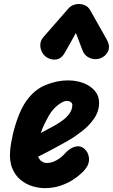

<svg xmlns="http://www.w3.org/2000/svg" viewBox="-20 -937 568 966"><path d="M204 9.5Q175 9.5 143 -0.2Q111 -10 84 -31.8Q57 -53.5 41.8 -90Q26.5 -126.5 31 -180Q34.5 -217.5 45.2 -263.2Q56 -309 73 -353Q90 -397 112 -428.5Q153 -486.5 210 -509.5Q267 -532.5 321.5 -532.5Q365.5 -532.5 401 -518.5Q436.5 -504.5 457.5 -479.5Q478.5 -454.5 478.5 -420.5Q478.5 -377.5 453.8 -341.2Q429 -305 392.5 -276.8Q356 -248.5 320.5 -228Q292.5 -212.5 254.5 -191.8Q216.5 -171 172 -149Q173 -145 176 -140Q179 -135 183.5 -130Q189 -125 197.2 -121Q205.5 -117 215 -117Q233.5 -117 250.5 -124Q267.5 -131 281.8 -141.8Q296 -152.5 305 -163Q329 -190.5 356 -198.5Q383 -206.5 403.5 -189Q424 -173 427.5 -142.8Q431 -112.5 407.5 -84Q403 -78 387 -63Q371 -48 345 -31.2Q319 -14.5 283.5 -2.5Q248 9.5 204 9.5ZM185.5 -268Q197.5 -275 217 -285Q236.5 -295 258.5 -307.5Q280.5 -320 300 -335.2Q319.5 -350.5 331.8 -369.2Q344 -388 344 -409.5Q344 -418 335.5 -423.8Q327 -429.5 316.5 -429.5Q298.5 -429.5 271.2 -408.2Q244 -387 225 -354Q214.5 -335.5 203.8 -313.5Q193 -291.5 185.5 -268ZM481.5 -642.5Q454.5 -634.5 429.8 -646Q405 -657.5 395.5 -682.5L362 -771L308 -675Q288 -638.5 258 -637.2Q228 -636 206.5 -655Q186 -674.5 183 -702Q180 -729.5 198.5 -750.5L323 -893Q334 -905.5 347.8 -911.2Q361.5 -917 375.5 -917Q392.5 -917 408.2 -910Q424 -903 434.5 -884.5L516 -740Q536.5 -703.5 522.8 -677.2Q509 -651 481.5 -642.5Z"/></svg>

Font: Edu QLD Hand
Style: Regular
Weight: 400
Designer: Tina and Corey Anderson, Eben Sorkin
Foundry: Sorkin Type Co.
Version: Version 2.000